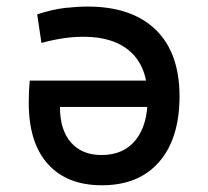

<svg xmlns="http://www.w3.org/2000/svg" viewBox="-20 -547 626 577"><path d="M286.1 9.8Q181.6 9.8 124 -54Q66.4 -117.7 66.4 -238.3Q66.4 -273.9 69.3 -304.7H432.6V-225.6H160.2Q160.2 -156.2 193.4 -118.7Q226.6 -81.1 285.2 -81.1Q351.1 -81.1 387.5 -126Q423.8 -170.9 423.8 -252.9Q423.8 -343.3 373.8 -389.9Q323.7 -436.5 231.4 -436.5Q199.2 -436.5 168 -431.6Q136.7 -426.8 104.5 -418L91.8 -503.9Q138.2 -519 176 -523.2Q213.9 -527.3 243.2 -527.3Q376 -527.3 447.8 -457.8Q519.5 -388.2 519.5 -257.8Q519.5 -131.3 458.5 -60.8Q397.5 9.8 286.1 9.8Z"/></svg>

Font: Cascadia Mono PL
Style: Regular
Weight: 400
Monospace: yes
Designer: Aaron Bell
Foundry: Saja Typeworks
Version: Version 2102.003